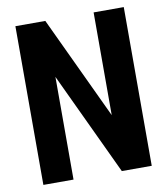

<svg xmlns="http://www.w3.org/2000/svg" viewBox="-80 -767 725 834"><g transform="rotate(-10 283.0 -350.0)"><path d="M44 0V-700H176L389 -247V-700H522V0H390L177 -453V0Z"/></g></svg>

Font: Tektur SemiCondensed SemiBold
Style: Regular
Weight: 600
Width: 4
Designer: Adam Jagosz
Foundry: Adam Jagosz
Version: Version 1.005;gftools[0.9.30]